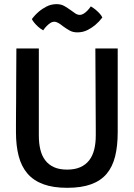

<svg xmlns="http://www.w3.org/2000/svg" viewBox="-20 -897 646 927"><path d="M57.1 -258.8Q57.1 -273.9 57.1 -299.6Q57.1 -325.2 57.4 -356.4Q57.6 -387.7 57.9 -422.6Q58.1 -457.5 58.1 -491.7Q58.6 -571.8 59.1 -663.1H167.5V-242.7Q167.5 -205.1 174.8 -174.8Q182.1 -144.5 198.5 -123Q214.8 -101.6 240.7 -89.8Q266.6 -78.1 304.2 -78.1Q341.3 -78.1 367.7 -89.8Q394 -101.6 410.6 -123Q427.2 -144.5 434.8 -174.8Q442.4 -205.1 442.4 -242.7Q442.4 -253.4 442.4 -277.3Q442.4 -301.3 442.1 -332.8Q441.9 -364.3 441.7 -401.1Q441.4 -438 441.4 -474.6Q440.9 -560.5 440.4 -663.1H548.3V-258.8Q548.3 -192.4 535.9 -142.1Q523.4 -91.8 495.1 -58.1Q466.8 -24.4 419.9 -7.3Q373 9.8 304.2 9.8Q236.3 9.8 189.2 -7.6Q142.1 -24.9 112.8 -58.8Q83.5 -92.8 70.3 -143.1Q57.1 -193.4 57.1 -258.8ZM188.5 -750.5Q173.8 -758.8 163.6 -768.3Q153.3 -777.8 146.5 -786.1Q138.7 -795.4 133.8 -804.7Q148.4 -824.7 167.5 -840.8Q183.1 -854.5 205.1 -865.7Q227.1 -877 253.4 -877Q275.4 -877 291.5 -867.4Q307.6 -857.9 321.8 -847.7Q333 -838.9 343.8 -832Q354.5 -825.2 365.2 -825.2Q375 -825.2 384.8 -831.5Q394.5 -837.9 401.9 -845.7Q410.6 -854.5 418.5 -866.2Q434.1 -856.9 444.8 -847.4Q455.6 -837.9 462.4 -830.1Q470.2 -821.3 474.1 -812.5Q459 -792.5 439.9 -776.4Q423.8 -762.7 401.9 -751.7Q379.9 -740.7 353.5 -740.7Q331.5 -740.7 315.4 -750Q299.3 -759.3 285.2 -769.5Q273.9 -778.8 262.9 -785.4Q252 -792 242.2 -792Q231.9 -792 222.2 -785.4Q212.4 -778.8 205.1 -771Q196.3 -762.2 188.5 -750.5Z"/></svg>

Font: Basic
Style: Regular
Weight: 400
Designer: Magnus Gaarde
Foundry: Magnus Gaarde
Version: Version 1.003; ttfautohint (v1.1) -l 6 -r 16 -G 0 -x 16 -D l